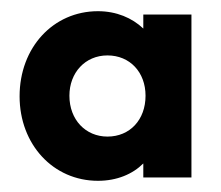

<svg xmlns="http://www.w3.org/2000/svg" viewBox="-20 -726 395 343"><path d="M155 -403C189 -403 217 -415 236 -434V-409H322V-700H236V-675C216 -694 188 -706 155 -706C75 -706 15 -641 15 -554C15 -468 75 -403 155 -403ZM104 -555C104 -596 132 -627 172 -627C212 -627 240 -597 240 -555C240 -512 212 -482 172 -482C133 -482 104 -512 104 -555Z"/></svg>

Font: MV Cash Medium
Style: Regular
Weight: 500
Designer: Rodrigo Fuenzalida
Foundry: fragTYPE
Version: Version 1.100;Glyphs 3.1.2 (3151)